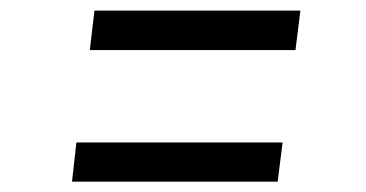

<svg xmlns="http://www.w3.org/2000/svg" viewBox="-20 -508 709 372"><path d="M163 -487.5H562L552.5 -411H154ZM128 -232H527.5L518 -156H119.5Z"/></svg>

Font: Merriweather Light 18pt Medium
Style: Italic
Weight: 500
Italic angle: -7.8°
Version: Version 2.101